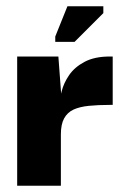

<svg xmlns="http://www.w3.org/2000/svg" viewBox="-20 -595 414 615"><path d="M35 0V-414H167L176 -293L175 -203V0ZM175 -165 172 -258Q171 -276 177.5 -302.5Q184 -329 201.5 -354.5Q219 -380 251 -397Q283 -414 332 -414H341V-259H331Q294 -259 264.5 -256Q235 -253 215.5 -244Q196 -235 185.5 -216Q175 -197 175 -165ZM219 -461H157V-478L196 -575H311V-553Z"/></svg>

Font: Darker Grotesque Black
Style: Regular
Weight: 900
Designer: Gabriel Lam
Foundry: TypeRant
Version: Version 1.000;gftools[0.9.28]